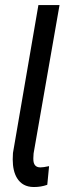

<svg xmlns="http://www.w3.org/2000/svg" viewBox="-20 -731 257 759"><path d="M131.8 -710.9H215.3L112.8 -124.5L111.8 -106.4Q111.8 -104 111.8 -102.1Q111.8 -69.8 138.7 -69.3Q139.2 -69.3 139.6 -69.3Q151.4 -69.3 171.4 -73.7L173.8 -74.2V-71.8L167 -1.5L166.5 -0.5L165.5 0Q141.6 8.3 115.2 8.3Q113.8 8.3 112.3 8.3Q68.8 7.8 47.4 -26.9Q30.3 -54.7 30.3 -101.1Q30.3 -112.8 31.2 -125.5V-126Z"/></svg>

Font: MAUL Condensed Italic
Style: Condenced Regular Italic
Weight: 400
Italic angle: -12°
Designer: MAUL
Version: Version 1.0; 2020; ttfautohint (v1.8.3)